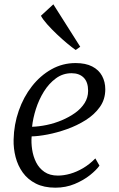

<svg xmlns="http://www.w3.org/2000/svg" viewBox="-20 -859 550 889"><path d="M440.5 -92Q426.5 -72 396.8 -48.2Q367 -24.5 325.8 -7.2Q284.5 10 236.5 10Q183.5 10 146 -9Q108.5 -28 85.5 -60Q62.5 -92 52.2 -131.8Q42 -171.5 43 -212.5Q44.5 -282.5 66.8 -346.2Q89 -410 127.8 -459.5Q166.5 -509 218 -538Q269.5 -567 330 -567Q376.5 -567 407 -551.2Q437.5 -535.5 452.5 -507.8Q467.5 -480 467.5 -445.5Q467.5 -399 442.5 -363.8Q417.5 -328.5 377 -303Q336.5 -277.5 290 -261Q243.5 -244.5 200 -236.2Q156.5 -228 126.5 -227.5Q124 -198.5 128.8 -166.8Q133.5 -135 147.2 -107.5Q161 -80 185.8 -63Q210.5 -46 248 -46Q275.5 -46 305.2 -54.5Q335 -63 364.8 -80.5Q394.5 -98 421.5 -125.5ZM311.5 -520Q271 -520 238.8 -496.2Q206.5 -472.5 183.2 -435Q160 -397.5 146.2 -354.2Q132.5 -311 128.5 -272Q161 -273 196.8 -280.5Q232.5 -288 266.2 -302.2Q300 -316.5 327.8 -336.2Q355.5 -356 371.8 -381.8Q388 -407.5 388 -438.5Q388 -479 367.5 -499.5Q347 -520 311.5 -520ZM330.5 -627.5Q314.5 -638.5 291 -658Q267.5 -677.5 243 -700.8Q218.5 -724 198.5 -746.5Q178.5 -769 169.5 -786L227 -839L351.5 -642.5Z"/></svg>

Font: Merriweather 20pt Light
Style: Italic
Weight: 300
Italic angle: -7.8°
Version: Version 2.101